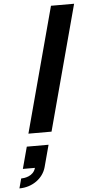

<svg xmlns="http://www.w3.org/2000/svg" viewBox="-124 -773 546 1125"><g transform="rotate(-5 149.5 -210.0)"><path d="M23.7 0H159.7L356.7 -735H220.7ZM-56.7 315C19.3 315 83.7 269 101.3 203L135.6 75H7.6L-26.7 203H44.3C30.9 253 -25.4 258 -41.4 258Z"/></g></svg>

Font: Manrope
Style: ExtraBoldItalic
Weight: 800
Italic angle: -15°
Designer: Mikhail Sharanda
Foundry: Mikhail Sharanda
Version: Version 4.502;hotconv 1.0.109;makeotfexe 2.5.65596